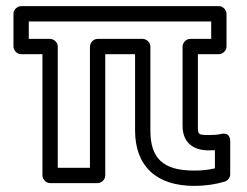

<svg xmlns="http://www.w3.org/2000/svg" viewBox="-20 -573 805 627"><path d="M613.3 -16C511.5 -16 471.1 -56.9 471.1 -147V-421C471.1 -436.1 456.8 -446 446.1 -446H298.7C283.6 -446 273.7 -431.7 273.7 -421V-25H168.6V-421C168.6 -436.1 154.3 -446 143.6 -446H74V-503H669.7V-446H601.2C586.1 -446 576.2 -431.7 576.2 -421V-162C576.2 -109.4 608.6 -82 661.7 -82C668.1 -82 677 -82.2 681.8 -82.5V-23.2C661.8 -18.5 640.4 -16 613.3 -16ZM613.3 34C652.7 34 684.3 28.9 714.1 19.9C723.9 16.9 731.8 7.1 731.8 -4V-111C731.8 -144.1 703.7 -136 700.5 -135.2C692.5 -133.1 677.5 -132 661.7 -132C626.8 -132 626.2 -134.2 626.2 -162V-396H694.7C705.4 -396 719.7 -405.9 719.7 -421V-528C719.7 -538.7 709.8 -553 694.7 -553H49C38.3 -553 24 -543.1 24 -528V-421C24 -410.3 33.9 -396 49 -396H118.6V0C118.6 10.7 128.5 25 143.6 25H298.7C309.4 25 323.7 15.1 323.7 0V-396H421.1V-147C421.1 -31 490.3 34 613.3 34Z"/></svg>

Font: Asimov
Style: WidOu
Weight: 500
Designer: Google
Version: Version 2.000980; 2014